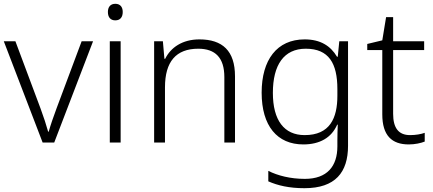

<svg xmlns="http://www.w3.org/2000/svg" viewBox="-20 -749 2277 1009"><path d="M204 0H265L469 -532H409L277 -179C261 -136 245 -90 236 -57H233C224 -90 209 -136 193 -179L61 -532H0Z M586 -729C561 -729 547 -713 547 -686C547 -658 561 -642 586 -642C611 -642 625 -658 625 -686C625 -713 611 -729 586 -729ZM614 -532H557V0H614Z M1028 -542C938 -542 877 -499 848 -440H844L836 -532H790V0H847V-290C847 -425 905 -493 1022 -493C1111 -493 1159 -446 1159 -344V0H1215V-348C1215 -482 1149 -542 1028 -542Z M1581 -542C1435 -542 1355 -434 1355 -262C1355 -87 1437 10 1574 10C1660 10 1722 -25 1752 -94H1755C1754 -69 1753 -39 1753 -11V20C1753 125 1699 191 1582 191C1506 191 1440 174 1390 149V204C1440 226 1500 240 1580 240C1742 240 1809 157 1809 17V-532H1763L1755 -451H1751C1717 -508 1664 -542 1581 -542ZM1587 -493C1708 -493 1753 -416 1753 -281V-246C1753 -127 1713 -39 1581 -39C1473 -39 1414 -117 1414 -261C1414 -408 1472 -493 1587 -493Z M2135 -39C2074 -39 2046 -77 2046 -151V-486H2209V-532H2046V-659H2009L1989 -537L1910 -518V-486H1989V-148C1989 -37 2039 10 2128 10C2161 10 2192 3 2212 -5V-51C2193 -44 2165 -39 2135 -39Z"/></svg>

Font: Noto Sans Khmer UI Light
Style: Regular
Weight: 300
Designer: Danh Hong and the Monotype Design Team
Foundry: Monotype Imaging Inc.
Version: Version 2.002